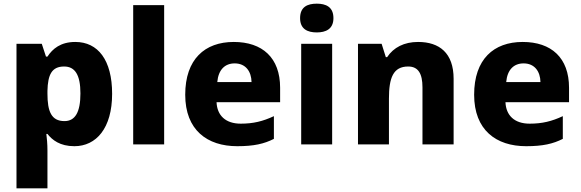

<svg xmlns="http://www.w3.org/2000/svg" viewBox="-20 -788 3170 1048"><path d="M391 -559C311 -559 267 -522 239 -479H231L208 -549H70V240H239V34C239 -2 236 -32 233 -57H239C265 -24 307 10 386 10C505 10 592 -88 592 -276C592 -460 515 -559 391 -559ZM330 -425C389 -425 419 -380 419 -278C419 -175 390 -127 332 -127C260 -127 239 -180 239 -277V-292C241 -381 263 -425 330 -425Z M876 0V-760H707V0Z M1256 -559C1098 -559 991 -465 991 -271C991 -78 1111 10 1275 10C1366 10 1422 -3 1475 -30V-154C1415 -126 1363 -113 1294 -113C1210 -113 1165 -159 1162 -230H1509V-309C1509 -473 1412 -559 1256 -559ZM1261 -442C1321 -442 1352 -398 1353 -340H1166C1172 -408 1208 -442 1261 -442Z M1709 -768C1659 -768 1618 -751 1618 -689C1618 -629 1659 -611 1709 -611C1758 -611 1800 -629 1800 -689C1800 -751 1758 -768 1709 -768ZM1793 -549H1624V0H1793Z M2262 -559C2186 -559 2128 -529 2093 -476H2086L2063 -549H1934V0H2103V-250C2103 -363 2126 -425 2208 -425C2263 -425 2286 -386 2286 -311V0H2456V-358C2456 -499 2378 -559 2262 -559Z M2833 -559C2675 -559 2568 -465 2568 -271C2568 -78 2688 10 2852 10C2943 10 2999 -3 3052 -30V-154C2992 -126 2940 -113 2871 -113C2787 -113 2742 -159 2739 -230H3086V-309C3086 -473 2989 -559 2833 -559ZM2838 -442C2898 -442 2929 -398 2930 -340H2743C2749 -408 2785 -442 2838 -442Z"/></svg>

Font: Noto Sans Lao UI ExtBd
Style: Regular
Weight: 800
Designer: Monotype Design Team
Foundry: Monotype Imaging Inc.
Version: Version 2.000